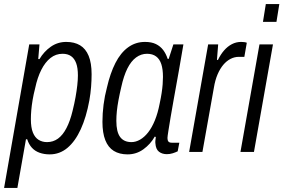

<svg xmlns="http://www.w3.org/2000/svg" viewBox="-38 -743 1386 939"><path d="M-18 176 105 -526H155L149 -454H155Q177 -491 210.5 -514.5Q244 -538 286 -538Q326 -538 353.5 -521.5Q381 -505 395.5 -470Q410 -435 410 -380Q410 -351 407.5 -318.5Q405 -286 399 -252Q384 -170 357 -111Q330 -52 292 -20Q254 12 205 12Q178 12 155.5 4Q133 -4 118 -20.5Q103 -37 95 -62H89L47 176ZM192 -48Q222 -48 245.5 -65Q269 -82 287 -116.5Q305 -151 317 -201Q326 -237 331.5 -268Q337 -299 340 -326Q343 -353 343 -374Q343 -411 334.5 -434Q326 -457 309.5 -468.5Q293 -480 268 -480Q235 -480 209 -459.5Q183 -439 164 -401.5Q145 -364 134 -312Q126 -281 121.5 -254Q117 -227 115 -204Q113 -181 113 -160Q113 -119 123 -94.5Q133 -70 151 -59Q169 -48 192 -48Z M586 12Q546 12 518.5 -5Q491 -22 477 -57.5Q463 -93 463 -147Q463 -188 468.5 -231Q474 -274 485 -315Q501 -385 526.5 -435Q552 -485 588.5 -511.5Q625 -538 671 -538Q703 -538 724.5 -527.5Q746 -517 760 -498.5Q774 -480 782 -455H787L810 -526H859L838 -404Q833 -377 826 -337Q819 -297 811 -253.5Q803 -210 796.5 -170.5Q790 -131 785.5 -103Q781 -75 781 -68Q781 -57 785.5 -51Q790 -45 803 -45H839L831 -3Q821 2 807 6.5Q793 11 778 11Q755 11 739.5 -1Q724 -13 722 -42Q721 -48 722 -56Q723 -64 724 -73L719 -75Q698 -38 663.5 -13Q629 12 586 12ZM605 -48Q626 -48 647 -60Q668 -72 686.5 -95.5Q705 -119 719.5 -154.5Q734 -190 743 -237Q749 -265 752.5 -288Q756 -311 757.5 -330.5Q759 -350 759 -367Q759 -404 751 -429Q743 -454 725.5 -467Q708 -480 681 -480Q652 -480 627.5 -462Q603 -444 585 -408Q567 -372 555 -317Q547 -283 541.5 -253.5Q536 -224 533.5 -199.5Q531 -175 531 -152Q531 -98 549.5 -73Q568 -48 605 -48Z M887 0 980 -526H1029L1023 -450H1028Q1041 -477 1058 -496.5Q1075 -516 1096 -527Q1117 -538 1141 -538Q1150 -538 1157 -537Q1164 -536 1169 -534L1157 -465H1130Q1109 -465 1089.5 -455Q1070 -445 1054 -426Q1038 -407 1026 -379Q1014 -351 1008 -314L952 0Z M1248 -636 1262 -723H1328L1314 -636ZM1138 0 1231 -526H1297L1204 0Z"/></svg>

Font: Archivo Condensed Light
Style: Italic
Weight: 300
Width: 3
Italic angle: -10°
Designer: Hector Gatti
Foundry: Omnibus-Type
Version: Version 2.001